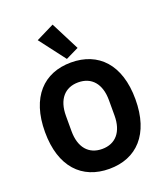

<svg xmlns="http://www.w3.org/2000/svg" viewBox="-173 -1095 1060 1225"><g transform="rotate(-20 357.0 -482.5)"><path d="M341 -740 429 -783 330 -977 207 -916ZM357 12C542 12 664 -112 664 -349C664 -586 542 -710 357 -710C172 -710 50 -586 50 -349C50 -112 172 12 357 12ZM357 -123C266 -123 211 -186 211 -297V-401C211 -512 266 -575 357 -575C448 -575 503 -512 503 -401V-297C503 -186 448 -123 357 -123Z"/></g></svg>

Font: IBM Plex Thai Looped
Style: Bold
Weight: 700
Designer: Mike Abbink, Paul van der Laan, Pieter van Rosmalen, Ben Mitchell, Mark Frömberg
Foundry: Bold Monday
Version: Version 1.0